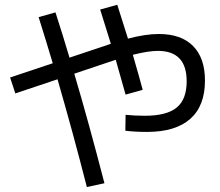

<svg xmlns="http://www.w3.org/2000/svg" viewBox="-20 -754 904 789"><path d="M495.1 -216.8 496.1 -282.2Q532.7 -278.3 575.2 -278.3Q665 -278.3 706.1 -312Q747.1 -345.7 747.1 -419.9Q747.1 -544.9 628.9 -544.9Q589.8 -544.9 525.9 -528.8Q552.7 -436.5 566.4 -384.8L496.1 -365.2L455.6 -508.3L445.3 -504.9L285.2 -451.2Q344.2 -252 409.2 -1L336.9 14.6Q281.7 -202.1 216.3 -428.2L43 -370.1L21.5 -435.5L196.8 -494.1Q165 -600.1 138.7 -683.6L208 -703.1Q239.7 -604.5 265.6 -517.1L424.8 -570.3L435.5 -574.2Q411.1 -654.3 391.6 -714.8L461.9 -734.4Q476.6 -689.9 505.9 -595.2Q577.6 -614.3 632.8 -614.3Q724.6 -614.3 773.4 -564.9Q822.3 -515.6 822.3 -422.9Q822.3 -318.8 761.7 -265.4Q701.2 -211.9 584 -211.9Q534.2 -211.9 495.1 -216.8Z"/></svg>

Font: Pretendard GOV
Style: Regular
Weight: 400
Designer: Base glyphs from Inter by Rasmus Andersson; Hangeul glyphs from Noto Sans CJK(Source Han Sans) by Jang Soo-young and Kan
Foundry: Kil Hyung-jin
Version: Version 1.309